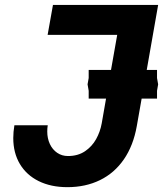

<svg xmlns="http://www.w3.org/2000/svg" viewBox="-20 -745 658 774"><path d="M33.5 -188.5Q33.5 -213 38 -240H172.5Q170.5 -228.5 170.5 -215Q170.5 -187 181 -164.5Q191.5 -142 210.5 -129Q229.5 -116 254 -116Q294 -116 322.5 -135.2Q351 -154.5 367.5 -184.2Q384 -214 390 -247.5L407.5 -347.5H337.5V-379L333 -405L337.5 -430.5V-463H427.5L452.5 -604.5H172L193.5 -725H617.5L571.5 -463H613V-430.5L617.5 -405L613 -379V-347.5H551L531.5 -237Q517.5 -158 479.5 -102.8Q441.5 -47.5 383.2 -19Q325 9.5 251.5 9.5Q185.5 9.5 136.2 -14.8Q87 -39 60.2 -83.8Q33.5 -128.5 33.5 -188.5Z"/></svg>

Font: JuliaMono ExtraBold
Style: Italic
Weight: 800
Italic angle: -9°
Monospace: yes
Designer: cormullion
Foundry: corm
Version: Version 0.057; ttfautohint (v1.8.4)